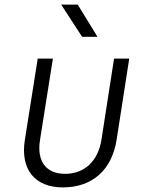

<svg xmlns="http://www.w3.org/2000/svg" viewBox="-20 -805 640 835"><path d="M337 -645H404L318 -785H246ZM253 10C381 10 466 -65 487 -196L542 -550H476L421 -196C406 -103 346 -49 263 -49C181 -49 139 -103 154 -196L210 -550H144L88 -196C68 -69 131 10 253 10Z"/></svg>

Font: JetBrains Mono ExtraLight
Style: Italic
Weight: 240
Italic angle: -9°
Monospace: yes
Designer: Philipp Nurullin, Konstantin Bulenkov
Foundry: JetBrains
Version: Version 2.305